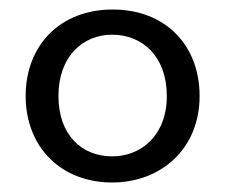

<svg xmlns="http://www.w3.org/2000/svg" viewBox="-20 -732 473 404"><path d="M216 -348C318 -348 400 -418 400 -530C400 -637 328 -712 217 -712C107 -712 34 -637 34 -530C34 -422 109 -348 216 -348ZM216 -403C153 -403 103 -447 103 -530C103 -614 155 -659 216 -659C279 -659 331 -614 331 -530C331 -447 277 -403 216 -403Z"/></svg>

Font: Rootstock Sans Body
Style: Regular
Weight: 400
Designer: Colophon Foundry, Jonny Pinhorn
Foundry: Colophon Foundry
Version: Version 1.200;FEAKit 1.0